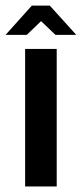

<svg xmlns="http://www.w3.org/2000/svg" viewBox="-53 -671 294 691"><path d="M37.4 0V-495H151.1V0ZM-32.9 -545.6 61.6 -650.8H126.2L221.4 -545.6H146.5L94.8 -595L43.6 -545.6Z"/></svg>

Font: Alumni Sans Thin
Style: Regular
Weight: 100
Designer: Robert E. Leuschke
Foundry: Robert E. Leuschke
Version: Version 1.018